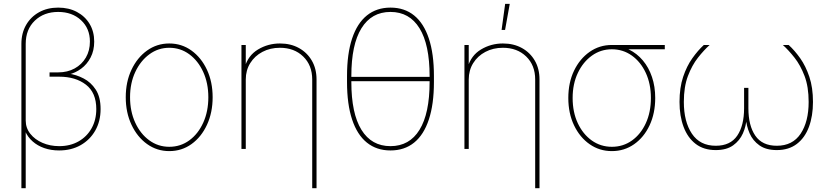

<svg xmlns="http://www.w3.org/2000/svg" viewBox="-20 -775 4308 999"><path d="M91.3 204.1V-546.9Q91.3 -602.5 115.7 -645Q140.1 -687.5 183.3 -711.4Q226.6 -735.4 282.7 -735.4Q337.9 -735.4 380.1 -712.9Q422.4 -690.4 446.3 -650.6Q470.2 -610.8 470.2 -558.6Q470.2 -511.7 451.4 -475.8Q432.6 -439.9 402.1 -417.5Q371.6 -395 336.4 -387.2V-392.1Q376.5 -386.7 414.8 -366.9Q453.1 -347.2 478.3 -308.6Q503.4 -270 503.4 -207.5Q503.4 -144.5 475.8 -95.9Q448.2 -47.4 399.7 -19.8Q351.1 7.8 287.6 7.8Q245.6 7.8 210.4 -4.4Q175.3 -16.6 149.7 -39.3Q124 -62 110.8 -92.8L113.8 -105.5V204.1ZM288.1 -14.6Q345.2 -14.6 388.7 -39.3Q432.1 -64 456.5 -107.4Q481 -150.9 481 -207.5Q481 -293 427 -334.5Q373 -376 288.1 -376H237.8V-398.4H282.7Q331.1 -398.4 368.4 -418.9Q405.8 -439.5 426.8 -475.6Q447.8 -511.7 447.8 -558.6Q447.8 -627 401.6 -669.9Q355.5 -712.9 282.7 -712.9Q208.5 -712.9 161.1 -667.5Q113.8 -622.1 113.8 -546.9V-147.9Q113.8 -108.9 137.7 -78.9Q161.6 -48.8 201.2 -31.7Q240.7 -14.6 288.1 -14.6Z M860.8 11.2Q796.4 11.2 745.1 -25.6Q693.8 -62.5 664.1 -126Q634.3 -189.5 634.3 -269Q634.3 -349.1 664.1 -412.1Q693.8 -475.1 745.1 -512Q796.4 -548.8 860.8 -548.8Q925.3 -548.8 976.3 -512Q1027.3 -475.1 1056.9 -411.9Q1086.4 -348.6 1086.4 -269Q1086.4 -189.5 1057.1 -126Q1027.8 -62.5 976.8 -25.6Q925.8 11.2 860.8 11.2ZM860.8 -11.2Q919.4 -11.2 965.3 -44.9Q1011.2 -78.6 1037.6 -137Q1064 -195.3 1064 -269Q1064 -342.3 1037.4 -400.6Q1010.7 -459 964.8 -492.7Q918.9 -526.4 860.8 -526.4Q803.2 -526.4 757.1 -492.4Q710.9 -458.5 683.8 -400.4Q656.7 -342.3 656.7 -269Q656.7 -195.3 683.6 -137Q710.4 -78.6 756.6 -44.9Q802.7 -11.2 860.8 -11.2Z M1258.8 -361.3V0H1236.3V-541H1258.8V-423.8H1252.9Q1270.5 -486.3 1322.5 -517.6Q1374.5 -548.8 1436.5 -548.8Q1492.7 -548.8 1535.4 -525.1Q1578.1 -501.5 1602.5 -459.5Q1627 -417.5 1627 -361.3V204.1H1604.5V-361.3Q1604.5 -435.5 1557.6 -481Q1510.7 -526.4 1436.5 -526.4Q1385.7 -526.4 1345.5 -505.1Q1305.2 -483.9 1282 -446.5Q1258.8 -409.2 1258.8 -361.3Z M2011.7 7.8Q1939.5 7.8 1888.9 -33Q1838.4 -73.7 1812 -153.3Q1785.6 -232.9 1785.6 -348.1V-379.4Q1785.6 -495.1 1812 -574.5Q1838.4 -653.8 1888.9 -694.6Q1939.5 -735.4 2011.7 -735.4Q2084.5 -735.4 2134.8 -694.6Q2185.1 -653.8 2211.4 -574.5Q2237.8 -495.1 2237.8 -379.4V-348.1Q2237.8 -232.9 2211.4 -153.3Q2185.1 -73.7 2134.8 -33Q2084.5 7.8 2011.7 7.8ZM2011.7 -14.6Q2110.4 -14.6 2162.8 -99.6Q2215.3 -184.6 2215.3 -348.1V-379.4Q2215.3 -543 2162.8 -627.9Q2110.4 -712.9 2011.7 -712.9Q1913.1 -712.9 1860.6 -627.9Q1808.1 -543 1808.1 -379.4V-348.1Q1808.1 -184.6 1860.6 -99.6Q1913.1 -14.6 2011.7 -14.6ZM1796.4 -352.5V-375H2227.1V-352.5Z M2418.9 -361.3V0H2396.5V-541H2418.9V-423.8H2413.1Q2430.7 -486.3 2482.7 -517.6Q2534.7 -548.8 2596.7 -548.8Q2652.8 -548.8 2695.6 -525.1Q2738.3 -501.5 2762.7 -459.5Q2787.1 -417.5 2787.1 -361.3V204.1H2764.6V-361.3Q2764.6 -435.5 2717.8 -481Q2670.9 -526.4 2596.7 -526.4Q2545.9 -526.4 2505.6 -505.1Q2465.3 -483.9 2442.1 -446.5Q2418.9 -409.2 2418.9 -361.3ZM2589.8 -619.1 2608.4 -754.9H2632.3L2607.9 -619.1Z M3163.6 11.2Q3099.1 11.2 3047.9 -24.7Q2996.6 -60.5 2966.8 -123Q2937 -185.5 2937 -265.1Q2937 -345.2 2966.8 -407.2Q2996.6 -469.2 3047.9 -505.1Q3099.1 -541 3163.6 -541H3439V-518.6H3219.2H3163.6Q3106 -518.6 3059.8 -485.6Q3013.7 -452.6 2986.6 -395.5Q2959.5 -338.4 2959.5 -265.1Q2959.5 -191.4 2986.3 -134Q3013.2 -76.7 3059.3 -43.9Q3105.5 -11.2 3163.6 -11.2Q3222.2 -11.2 3268.1 -43.9Q3314 -76.7 3340.3 -134Q3366.7 -191.4 3366.7 -265.1Q3366.7 -338.4 3340.1 -395.8Q3313.5 -453.1 3267.6 -485.8Q3221.7 -518.6 3163.6 -518.6V-537.1Q3211.9 -537.1 3252.9 -517.1Q3293.9 -497.1 3324.7 -460.7Q3355.5 -424.3 3372.3 -374.5Q3389.2 -324.7 3389.2 -265.1Q3389.2 -185.5 3359.9 -123Q3330.6 -60.5 3279.5 -24.7Q3228.5 11.2 3163.6 11.2Z M3704.1 5.9Q3641.6 5.9 3599.9 -26.1Q3558.1 -58.1 3536.9 -114.7Q3515.6 -171.4 3515.6 -244.6Q3515.6 -318.8 3534.4 -375Q3553.2 -431.2 3582.3 -471.9Q3611.3 -512.7 3642.1 -541H3672.4Q3642.6 -514.2 3611.6 -474.9Q3580.6 -435.5 3559.3 -379.4Q3538.1 -323.2 3538.1 -244.6Q3538.1 -142.1 3580.1 -79.3Q3622.1 -16.6 3704.1 -16.6Q3780.3 -16.6 3815.9 -69.1Q3851.6 -121.6 3851.6 -211.9V-317.9H3874V-211.9Q3874 -121.6 3909.9 -69.1Q3945.8 -16.6 4022 -16.6Q4104 -16.6 4145.8 -79.3Q4187.5 -142.1 4187.5 -244.6Q4187.5 -323.2 4166.3 -379.4Q4145 -435.5 4114 -474.9Q4083 -514.2 4053.2 -541H4083.5Q4114.7 -512.7 4143.6 -471.9Q4172.4 -431.2 4191.2 -375.2Q4210 -319.3 4210 -244.6Q4210 -171.4 4189 -114.7Q4168 -58.1 4126 -26.1Q4084 5.9 4022 5.9Q3965.8 5.9 3931.4 -18.6Q3897 -43 3880.4 -81.1Q3863.8 -119.1 3860.8 -160.6H3864.7Q3862.3 -119.1 3845.5 -81.1Q3828.6 -43 3794.4 -18.6Q3760.3 5.9 3704.1 5.9Z"/></svg>

Font: Inter 17pt Thin
Style: Regular
Weight: 250
Version: Version 4.001;git-66647c0bb